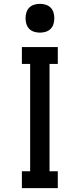

<svg xmlns="http://www.w3.org/2000/svg" viewBox="-20 -980 415 1000"><path d="M94 0V-88H137V-647H94V-735H281V-647H238V-88H281V0ZM188 -810Q173 -810 158 -814.5Q143 -819 132.5 -829.5Q122 -840 117.5 -855Q113 -870 113 -885Q113 -900 117.5 -915Q122 -930 132.5 -940.5Q143 -951 158 -955.5Q173 -960 188 -960Q203 -960 218 -955.5Q233 -951 243.5 -940.5Q254 -930 258.5 -915Q263 -900 263 -885Q263 -870 258.5 -855Q254 -840 243.5 -829.5Q233 -819 218 -814.5Q203 -810 188 -810Z"/></svg>

Font: Zed Sans Semibold
Style: Regular
Weight: 600
Designer: Belleve Invis
Foundry: Belleve Invis
Version: Version 1.0.0; ttfautohint (v1.8.4)